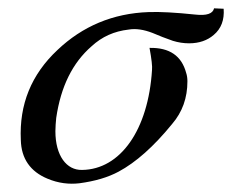

<svg xmlns="http://www.w3.org/2000/svg" viewBox="-20 -434 557 461"><path d="M494 -414C491 -401 476 -396 449 -399C401 -404 364 -406 337 -405C251 -402 178 -371 118 -314C55 -255 26 -183 30 -98C31 -53 53 -22 94 -5C120 6 146 9 171 6C208 1 239 -8 265 -22C306 -44 349 -82 393 -136C418 -165 430 -199 430 -239C430 -246 429 -253 427 -259C416 -300 387 -320 339 -319C344 -292 346 -274 345 -266C336 -122 269 -27 177 -26C140 -25 113 -60 113 -119C113 -130 114 -140 115 -151C126 -226 154 -283 200 -323C225 -346 254 -359 289 -363C306 -366 325 -363 346 -355C362 -348 378 -342 395 -336C408 -332 421 -330 434 -330C458 -330 478 -337 493 -350C511 -365 519 -386 517 -413Z"/></svg>

Font: GFS Pyrsos
Style: Regular
Weight: 400
Designer: George Matthiopoulos
Foundry: George Matthiopoulos
Version: Version 1.0